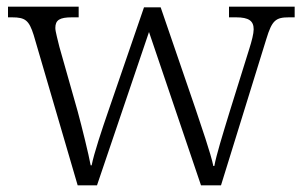

<svg xmlns="http://www.w3.org/2000/svg" viewBox="-20 -556 906 576"><path d="M81 -451 213 0H271L427 -460L583 0H643L779 -439C796 -495 807 -504 847 -504H864V-536H667V-504H688C727 -504 741 -493 741 -468C741 -455 735 -432 728 -410L669 -221C647 -149 629 -91 623 -58H620C613 -94 582 -183 566 -231L462 -534H412L304 -220C287 -171 261 -93 255 -60H252C246 -93 226 -174 213 -222L158 -416C154 -434 146 -461 146 -472C146 -496 159 -504 196 -504H216V-536H4V-504H16C56 -504 67 -495 81 -451Z"/></svg>

Font: Noto Serif Ethiopic Light
Style: Regular
Weight: 300
Designer: Monotype Design Team
Foundry: Monotype Imaging Inc.
Version: Version 2.102